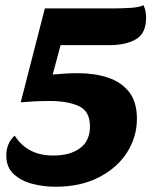

<svg xmlns="http://www.w3.org/2000/svg" viewBox="-20 -692 599 732"><path d="M192 20Q147 20 104 9Q61 -2 32.5 -28Q4 -54 4 -99Q4 -146 36 -175Q84 -99 183 -99Q247 -99 285 -127Q323 -155 323 -210Q323 -268 280.5 -287.5Q238 -307 170 -307Q141 -307 111 -305.5Q81 -304 59 -302L151 -660H414Q445 -660 477.5 -662Q510 -664 527 -672Q533 -660 535 -648Q537 -636 537 -624Q537 -565 498.5 -542.5Q460 -520 399 -520H211L181 -408Q206 -410 230 -411.5Q254 -413 277 -413Q341 -413 392 -396Q443 -379 472.5 -341Q502 -303 502 -239Q502 -170 464.5 -111Q427 -52 357 -16Q287 20 192 20Z"/></svg>

Font: Sansita Swashed
Style: Bold
Weight: 700
Designer: Pablo Cosgaya
Foundry: Omnibus-Type
Version: Version 1.003; ttfautohint (v1.8.3)